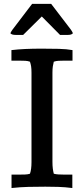

<svg xmlns="http://www.w3.org/2000/svg" viewBox="-20 -949 427 976"><path d="M350.6 -780.3Q344.7 -771.5 324.7 -771.5H285.2L192.4 -865.2L97.7 -771.5H60.1Q38.6 -771.5 32.7 -780.3Q35.2 -785.2 37.4 -789.1Q39.6 -793 43.5 -798.3L143.1 -929.2H240.2L340.3 -798.3Q343.8 -793 346.2 -789.1Q348.6 -785.2 350.6 -780.3ZM38.6 -61.5H82Q96.7 -61.5 109.1 -62Q121.6 -62.5 132.3 -65.9Q140.1 -87.4 140.1 -125V-579.6Q140.1 -598.6 138.2 -611.3Q136.2 -624 132.3 -635.3Q121.6 -639.2 109.1 -639.9Q96.7 -640.6 82 -640.6H38.1V-694.3Q71.8 -698.2 108.9 -700Q146 -701.7 191.9 -701.7Q239.3 -701.7 279.3 -700.7Q319.3 -699.7 348.6 -694.3V-640.6H303.7Q289.6 -640.6 277.1 -639.9Q264.6 -639.2 253.4 -635.3Q250.5 -624 248.5 -611.3Q246.6 -598.6 246.6 -579.6V-126.5Q246.6 -106 248.5 -91.6Q250.5 -77.1 253.4 -65.9Q264.6 -63 277.1 -62.3Q289.6 -61.5 303.7 -61.5H347.7V6.8Q309.6 2 276.1 1Q242.7 0 210.4 0Q166 0 124.5 1Q83 2 38.6 6.8Z"/></svg>

Font: Tienne
Style: Regular
Weight: 400
Designer: vernon adams
Foundry: vernon adams
Version: Version 1.001